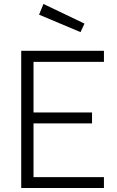

<svg xmlns="http://www.w3.org/2000/svg" viewBox="-20 -948 592 968"><path d="M504 0V-55H149V-326H444V-381H149V-636H504V-692H87V0ZM177 -874 386 -786 406 -829 199 -928Z"/></svg>

Font: RazerF5 Light
Style: Regular
Weight: 300
Foundry: Razer Inc.
Version: Version 2